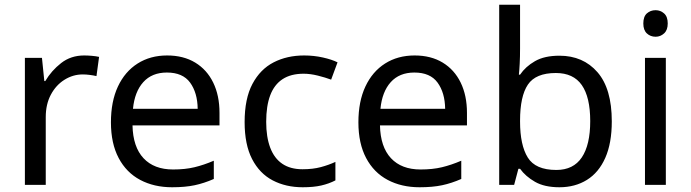

<svg xmlns="http://www.w3.org/2000/svg" viewBox="-20 -780 2914 810"><path d="M335 -546Q350 -546 367.5 -544.5Q385 -543 398 -540L387 -459Q374 -462 358.5 -464Q343 -466 329 -466Q288 -466 252 -443.5Q216 -421 194.5 -380.5Q173 -340 173 -286V0H85V-536H157L167 -438H171Q197 -482 238 -514Q279 -546 335 -546Z M685 -546Q754 -546 803.5 -516Q853 -486 879.5 -431.5Q906 -377 906 -304V-251H539Q541 -160 585.5 -112.5Q630 -65 710 -65Q761 -65 800.5 -74.5Q840 -84 882 -102V-25Q841 -7 801 1.5Q761 10 706 10Q630 10 571.5 -21Q513 -52 480.5 -113.5Q448 -175 448 -264Q448 -352 477.5 -415Q507 -478 560.5 -512Q614 -546 685 -546ZM684 -474Q621 -474 584.5 -433.5Q548 -393 541 -321H814Q813 -389 782 -431.5Q751 -474 684 -474Z M1257 10Q1186 10 1130.5 -19Q1075 -48 1043.5 -109Q1012 -170 1012 -265Q1012 -364 1045 -426Q1078 -488 1134.5 -517Q1191 -546 1263 -546Q1304 -546 1342 -537.5Q1380 -529 1404 -517L1377 -444Q1353 -453 1321 -461Q1289 -469 1261 -469Q1207 -469 1172 -446Q1137 -423 1120 -378Q1103 -333 1103 -266Q1103 -202 1120 -157Q1137 -112 1171 -89Q1205 -66 1256 -66Q1300 -66 1333.5 -75Q1367 -84 1395 -97V-19Q1368 -5 1335.5 2.5Q1303 10 1257 10Z M1729 -546Q1798 -546 1847.5 -516Q1897 -486 1923.5 -431.5Q1950 -377 1950 -304V-251H1583Q1585 -160 1629.5 -112.5Q1674 -65 1754 -65Q1805 -65 1844.5 -74.5Q1884 -84 1926 -102V-25Q1885 -7 1845 1.5Q1805 10 1750 10Q1674 10 1615.5 -21Q1557 -52 1524.5 -113.5Q1492 -175 1492 -264Q1492 -352 1521.5 -415Q1551 -478 1604.5 -512Q1658 -546 1729 -546ZM1728 -474Q1665 -474 1628.5 -433.5Q1592 -393 1585 -321H1858Q1857 -389 1826 -431.5Q1795 -474 1728 -474Z M2174 -575Q2174 -541 2172.5 -511.5Q2171 -482 2169 -465H2174Q2197 -499 2237 -522Q2277 -545 2340 -545Q2440 -545 2500.5 -475.5Q2561 -406 2561 -268Q2561 -176 2533.5 -114Q2506 -52 2456 -21Q2406 10 2340 10Q2277 10 2237 -13Q2197 -36 2174 -68H2167L2149 0H2086V-760H2174ZM2325 -472Q2240 -472 2207 -423Q2174 -374 2174 -271V-267Q2174 -168 2206.5 -115.5Q2239 -63 2327 -63Q2399 -63 2434.5 -116Q2470 -169 2470 -269Q2470 -370 2434.5 -421Q2399 -472 2325 -472Z M2789 -536V0H2701V-536ZM2746 -737Q2766 -737 2781.5 -723.5Q2797 -710 2797 -681Q2797 -653 2781.5 -639Q2766 -625 2746 -625Q2724 -625 2709 -639Q2694 -653 2694 -681Q2694 -710 2709 -723.5Q2724 -737 2746 -737Z"/></svg>

Font: Noto Sans Thaana
Style: Regular
Weight: 400
Designer: Monotype Design Team
Foundry: Monotype Imaging Inc.
Version: Version 2.001